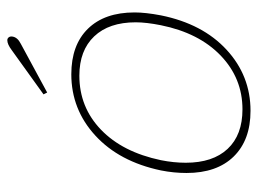

<svg xmlns="http://www.w3.org/2000/svg" viewBox="-110 -585 705 525"><g transform="rotate(-90 242.5 -322.5)"><path d="M247 -556 368 -643Q384 -655 395 -655Q400 -655 403 -651Q406 -647 405 -641Q403 -627 385 -618L252 -546ZM32 -165Q32 -200 39 -235Q63 -349 134.5 -414.5Q206 -480 302 -480Q382 -480 426.5 -434.5Q471 -389 471 -307Q471 -277 463 -235Q440 -121 369 -55.5Q298 10 202 10Q122 10 77 -36Q32 -82 32 -165ZM436 -235Q444 -275 444 -304Q444 -377 405.5 -417.5Q367 -458 298 -458Q212 -458 150.5 -399Q89 -340 67 -235Q60 -200 60 -167Q60 -93 98 -52.5Q136 -12 206 -12Q291 -12 353 -71.5Q415 -131 436 -235Z"/></g></svg>

Font: Taviraj Thin
Style: Italic
Weight: 250
Italic angle: -12°
Designer: Katatrad Team
Foundry: CadsonDemak
Version: Version 1.001